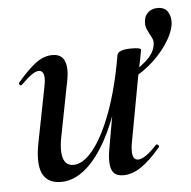

<svg xmlns="http://www.w3.org/2000/svg" viewBox="-44 -560 613 616"><g transform="rotate(-5 263.0 -251.5)"><path d="M463 -402Q464 -411 461 -418.5Q458 -426 452 -436Q451 -439 446 -449Q441 -459 441 -471Q441 -492 453.5 -504Q466 -516 485 -516Q508 -516 518 -500.5Q528 -485 526 -461Q521 -429 496.5 -394Q472 -359 438.5 -332Q405 -305 376 -294L369 -307Q401 -322 430.5 -347.5Q460 -373 463 -402ZM61 -65Q61 -89 67 -119L102 -297Q105 -312 105 -322Q105 -348 88 -348Q78 -348 64 -338Q50 -328 31 -309Q29 -307 27 -307Q24 -307 22 -310.5Q20 -314 23 -317Q58 -358 83.5 -376.5Q109 -395 136 -395Q180 -395 180 -342Q180 -324 174 -297L143 -138Q137 -110 137 -90Q137 -38 173 -38Q204 -38 236.5 -78Q269 -118 297.5 -194.5Q326 -271 344 -376L360 -375Q340 -258 305 -170Q270 -82 224.5 -34.5Q179 13 129 13Q61 13 61 -65ZM288 -41Q288 -60 292 -80L344 -376Q347 -394 391 -394Q421 -394 421 -387L417 -365Q407 -318 406 -312L365 -89Q363 -80 363 -66Q363 -37 381 -37Q403 -37 442 -79Q443 -80 445 -80Q448 -80 450.5 -76.5Q453 -73 450 -70Q415 -29 386.5 -10Q358 9 330 9Q308 9 298 -3Q288 -15 288 -41Z"/></g></svg>

Font: Cormorant Garamond SemiBold
Style: Italic
Weight: 600
Italic angle: -10°
Designer: Christian Thalmann (Catharsis Fonts)
Foundry: Catharsis Fonts
Version: Version 4.000